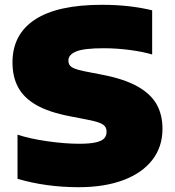

<svg xmlns="http://www.w3.org/2000/svg" viewBox="-20 -770 729 800"><path d="M53 -25V-209Q103.5 -192 177 -181.5Q250.5 -171 310 -171Q355 -171 380 -177Q405 -183 414.5 -193.8Q424 -204.5 424 -221Q424 -234.5 417.5 -243.2Q411 -252 393.2 -258.8Q375.5 -265.5 341 -272L269 -286Q184 -302.5 132 -332Q80 -361.5 56 -405.5Q32 -449.5 32 -510Q32 -627 125.8 -688.5Q219.5 -750 405 -750Q520 -750 614 -727V-543Q575.5 -554.5 520.5 -561.8Q465.5 -569 412 -569Q329.5 -569 297.2 -555.5Q265 -542 265 -518Q265 -506 270.5 -498.2Q276 -490.5 290.2 -484.5Q304.5 -478.5 332 -473L404 -459Q496 -441.5 551.8 -410.5Q607.5 -379.5 632.2 -336Q657 -292.5 657 -233Q657 -158.5 614.8 -103.8Q572.5 -49 493.8 -19.5Q415 10 308 10Q171.5 10 53 -25Z"/></svg>

Font: Encode Sans Expanded Black
Style: Regular
Weight: 900
Width: 7
Designer: Multiple Designers
Foundry: Impallari Type
Version: Version 2.000